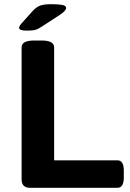

<svg xmlns="http://www.w3.org/2000/svg" viewBox="-20 -895 620 915"><path d="M123 0Q83 0 83 -40V-669Q83 -702 143 -702H178Q238 -702 238 -669V-131H540Q570 -131 570 -81V-50Q570 0 540 0ZM109 -749Q71 -749 71 -762Q71 -766 74 -771.5Q77 -777 84 -785L138 -845Q154 -862 172 -868.5Q190 -875 224 -875Q259 -875 277 -871.5Q295 -868 295 -857Q295 -844 265 -824L179 -768Q163 -757 149 -753Q135 -749 109 -749Z"/></svg>

Font: Asap Expanded
Style: Bold
Weight: 700
Width: 7
Designer: Pablo Cosgaya
Foundry: Omnibus-Type
Version: Version 3.001; ttfautohint (v1.8.4.7-5d5b)